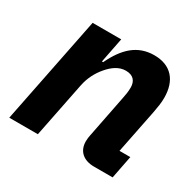

<svg xmlns="http://www.w3.org/2000/svg" viewBox="-122 -675 832 814"><g transform="rotate(30 294.0 -268.5)"><path d="M154 0 208 -270C216 -310 234 -344 258 -372C281 -399 309 -420 343 -420C381 -420 396 -398 396 -368C396 -348 393 -331 389 -312L348 -104C347 -99 345 -88 345 -76C345 -29 376 0 429 0H520L542 -112H489L532 -327C537 -354 541 -376 541 -401C541 -487 496 -537 415 -537C333 -537 281 -487 241 -403H235L259 -525H119L14 0Z"/></g></svg>

Font: LVC Sans
Style: Bold Italic
Weight: 700
Italic angle: -11.31°
Designer: Mike Abbink, Paul van der Laan, Pieter van Rosmalen
Foundry: Bold Monday
Version: Version 3.0